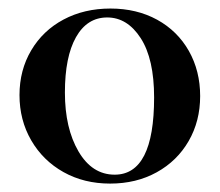

<svg xmlns="http://www.w3.org/2000/svg" viewBox="-20 -419 517 452"><path d="M250 -7.8Q342.8 -7.8 342.8 -189.5Q342.8 -280.3 311.3 -329.1Q279.8 -377.9 232.4 -377.9Q185.1 -377.9 158.9 -331.5Q132.8 -285.2 132.8 -201.2Q132.8 -117.2 164.8 -62.5Q196.8 -7.8 250 -7.8ZM53.5 -88.6Q25.9 -136.2 25.9 -195.1Q25.9 -253.9 53.5 -300.5Q81.1 -347.2 129.6 -373Q178.2 -398.9 240 -398.9Q301.8 -398.9 349.9 -372.6Q397.9 -346.2 424.6 -299.1Q451.2 -252 451.2 -192.9Q451.2 -133.8 424.1 -86.9Q397 -40 348.9 -13.4Q300.8 13.2 239.3 13.2Q177.7 13.2 129.4 -13.9Q81.1 -41 53.5 -88.6Z"/></svg>

Font: Cormorant-Bold
Style: Bold
Weight: 700
Designer: Christian Thalmann (Catharsis Fonts)
Version: Version 3.000